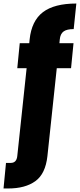

<svg xmlns="http://www.w3.org/2000/svg" viewBox="-83 -803 453 1089"><path d="M335 -638Q296 -638 277.5 -624.5Q259 -611 256 -579L254 -558H334L320 -416H239L186 82Q175 183 117.5 224.5Q60 266 -36 266H-63L-49 121H-22Q11 121 15 82L68 -416H15L29 -558H83L85 -579Q96 -685 160.5 -734Q225 -783 350 -783Z"/></svg>

Font: MSTAGE
Style: Bold
Weight: 700
Designer: Ninad Kale (Devanagari), Jonny Pinhorn (Latin)
Foundry: Indian Type Foundry
Version: 4.004